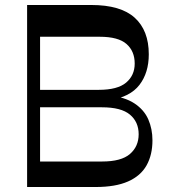

<svg xmlns="http://www.w3.org/2000/svg" viewBox="-20 -750 677 770"><path d="M114.9 0V-102.3H389.8Q466.1 -102.3 501.1 -132.4Q536.1 -162.6 536.1 -211.6Q536.1 -261 501.1 -290.3Q466.1 -319.7 388.8 -319.7H124.1V-389.7H376.2Q451.3 -389.7 485.8 -418.7Q520.2 -447.7 520.2 -495Q520.2 -544.9 487.2 -573.7Q454.2 -602.6 379.6 -602.6H114.9V-730H345.9Q464.2 -730 520.4 -678.8Q576.7 -627.6 576.7 -532.2Q576.7 -458.3 539.3 -409.6Q501.9 -360.9 419.1 -348.1L412.9 -368.4Q480.1 -361.1 519 -335.4Q557.9 -309.7 574.7 -271.3Q591.4 -232.9 591.4 -187.2Q591.4 -129 567.8 -86.8Q544.1 -44.6 493.6 -22.3Q443.1 0 363.4 0ZM88.7 0V-730H140.7V0Z"/></svg>

Font: Savate ExtraLight
Style: Regular
Weight: 200
Designer: Max Esnée
Foundry: Plomb Type
Version: Version 2.000